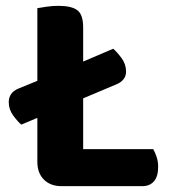

<svg xmlns="http://www.w3.org/2000/svg" viewBox="-20 -636 587 658"><path d="M191 2Q153 2 130.5 -20.5Q108 -43 108 -81V-232L53 -209Q40 -220 25 -240.5Q10 -261 10 -286Q10 -318 42 -332L108 -359V-608Q119 -610 139.5 -613Q160 -616 180 -616Q225 -616 245 -601Q265 -586 265 -542V-425L368 -469Q381 -458 396.5 -437Q412 -416 412 -391Q412 -375 403 -364Q394 -353 379 -347L265 -299V-125H505Q511 -115 516.5 -99Q522 -83 522 -64Q522 -31 507.5 -14.5Q493 2 468 2H191Z"/></svg>

Font: Baloo 2 Latin
Style: Bold
Weight: 400
Designer: Sarang Kulkarni and Ek Type
Foundry: Ek Type
Version: Version 1.001